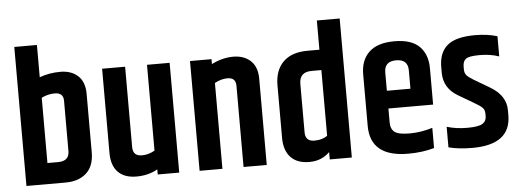

<svg xmlns="http://www.w3.org/2000/svg" viewBox="-49 -873 2743 1014"><g transform="rotate(-5 1322.5 -365.5)"><path d="M291 -431Q291 -474 245 -474Q209 -474 175 -457V-111H231Q291 -111 291 -164ZM54 -737H174V-566Q226 -585 284.5 -585Q343 -585 378 -552.5Q413 -520 413 -457V-147Q413 -74 372 -37Q331 0 262 0H54Z M744 -582H864V0H750V-27Q701 1 637.5 1Q574 1 540 -34Q506 -69 506 -135V-582H628V-156Q628 -108 676 -108Q711 -108 744 -127Z M1086 -556Q1144 -585 1201 -585Q1258 -585 1293 -552.5Q1328 -520 1328 -457V0H1205V-431Q1205 -474 1161 -474Q1127 -474 1093 -455V0H972V-582H1086Z M1659 -474H1607Q1542 -474 1542 -411V-154Q1542 -106 1590 -106Q1633 -106 1659 -126ZM1658 -737H1779V0H1662V-39Q1619 4 1554 4Q1489 4 1455 -32.5Q1421 -69 1421 -135V-414Q1421 -493 1465.5 -537.5Q1510 -582 1595 -582H1658Z M1877 -159V-433Q1877 -507 1921.5 -549.5Q1966 -592 2056 -592Q2146 -592 2188.5 -549.5Q2231 -507 2231 -433V-241H1994V-168Q1994 -132 2015 -116Q2036 -100 2095 -100Q2154 -100 2216 -119V-12Q2154 6 2078 6Q1877 6 1877 -159ZM1994 -335H2119V-432Q2119 -491 2056.5 -491Q1994 -491 1994 -432Z M2291 -434Q2291 -511 2336 -549Q2381 -587 2483 -587Q2549 -587 2601 -571V-464Q2555 -480 2498.5 -480Q2442 -480 2425.5 -467.5Q2409 -455 2409 -427V-413Q2409 -393 2418.5 -381.5Q2428 -370 2456 -353L2539 -304Q2622 -255 2622 -177V-151Q2622 5 2418 5Q2346 5 2292 -9V-118Q2341 -103 2400 -103Q2459 -103 2480.5 -116Q2502 -129 2502 -155V-169Q2502 -189 2490.5 -201Q2479 -213 2442 -234L2367 -278Q2291 -322 2291 -405Z"/></g></svg>

Font: Khand Semibold
Style: Regular
Weight: 600
Designer: Devanagari: Sanchit Sawaria, Jyotish Sonowal; Latin: Satya Rajpurohit
Foundry: Indian Type Foundry
Version: Version 1.100;PS 1.0;hotconv 1.0.78;makeotf.lib2.5.61930; tt